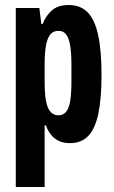

<svg xmlns="http://www.w3.org/2000/svg" viewBox="-20 -559 453 766"><path d="M43 187V-527H137L145 -463H150Q162 -495 186.5 -517Q211 -539 254 -539Q301 -539 329.5 -510Q358 -481 371.5 -419.5Q385 -358 385 -259Q385 -164 372 -104Q359 -44 331.5 -16Q304 12 259 12Q234 12 215.5 3.5Q197 -5 184 -21Q171 -37 163 -59H158V187ZM213 -99Q232 -99 243.5 -112.5Q255 -126 260 -156Q265 -186 265 -235V-299Q265 -347 260 -377Q255 -407 244 -421.5Q233 -436 213 -436Q192 -436 180 -420.5Q168 -405 163 -375Q158 -345 158 -299V-235Q158 -199 161 -173.5Q164 -148 170.5 -131.5Q177 -115 188 -107Q199 -99 213 -99Z"/></svg>

Font: Archivo ExtraCondensed
Style: Bold
Weight: 700
Width: 2
Designer: Hector Gatti
Foundry: Omnibus-Type
Version: Version 2.001